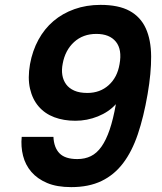

<svg xmlns="http://www.w3.org/2000/svg" viewBox="-20 -766 666 787"><path d="M199 -205Q201 -161 224 -137.5Q247 -114 297 -114Q328 -114 352.5 -126Q377 -138 396 -165Q415 -192 429.5 -234.5Q444 -277 455 -339Q426 -307 381.5 -289Q337 -271 289 -271Q241 -271 202.5 -285.5Q164 -300 138.5 -329.5Q113 -359 103 -402.5Q93 -446 103 -503Q113 -558 137.5 -603Q162 -648 199 -679.5Q236 -711 285 -728.5Q334 -746 392 -746Q466 -746 511 -721.5Q556 -697 577.5 -650Q599 -603 599.5 -535Q600 -467 585 -380Q569 -287 545 -216Q521 -145 484.5 -97Q448 -49 396 -24Q344 1 272 1Q213 1 173 -16Q133 -33 108.5 -61.5Q84 -90 74.5 -127.5Q65 -165 69 -205ZM338 -385Q390 -385 425.5 -417Q461 -449 470 -503Q481 -563 455 -595Q429 -627 375 -627Q320 -627 283.5 -593.5Q247 -560 237 -505Q232 -480 235.5 -458.5Q239 -437 251 -420.5Q263 -404 284.5 -394.5Q306 -385 338 -385Z"/></svg>

Font: SVN-Poppins SemiBold
Style: Italic
Weight: 600
Italic angle: -10°
Designer: Ninad Kale (Devanagari), Jonny Pinhorn (Latin)
Foundry: Indian Type Foundry
Version: Version 3.002 2017; ttfautohint (v1.8.3)